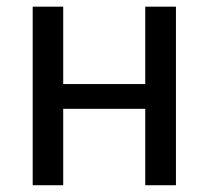

<svg xmlns="http://www.w3.org/2000/svg" viewBox="-20 -548 617 568"><path d="M427.2 -299.3V-226.1H147.9V-299.3ZM167 -528.3V0H76.7V-528.3ZM500.5 -528.3V0H409.7V-528.3Z"/></svg>

Font: RobotoDEMO
Style: Regular
Weight: 400
Designer: Christian Robertson
Foundry: Google
Version: Version 2.136